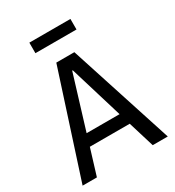

<svg xmlns="http://www.w3.org/2000/svg" viewBox="-204 -985 1007 1105"><g transform="rotate(-30 300.0 -433.0)"><path d="M430 -173H165L112 0H17L240 -689H360L583 0H483ZM188 -250H407L300 -603H296ZM436 -796H163V-866H436Z"/></g></svg>

Font: Wlorlttqgufhjawjgtejqphaquk
Style: Regular
Weight: 400
Monospace: yes
Designer: Carrois Corporate & Edenspiekermann
Foundry: Carrois Corporate GbR & Edenspiekermann AG
Version: Version 2.001